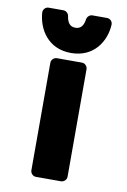

<svg xmlns="http://www.w3.org/2000/svg" viewBox="-86 -785 570 862"><g transform="rotate(10 199.0 -354.0)"><path d="M115 0C115 11 125 25 140 25H255C266 25 280 15 280 0V-491C280 -502 270 -516 255 -516H140C129 -516 115 -506 115 -491ZM198 -550C304 -550 352 -632 356 -706C357 -722 344 -733 331 -733H264C252 -733 241 -723 239 -711C235 -681 222 -665 198 -665C174 -665 161 -681 157 -711C155 -723 144 -733 132 -733H65C49 -733 39 -719 40 -706C45 -632 93 -550 198 -550Z"/></g></svg>

Font: Falling Sky
Style: Blk
Weight: 900
Designer: Paul D. Hunt
Foundry: Adobe Systems Incorporated
Version: Version 1.02